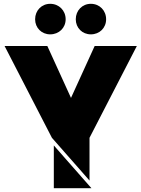

<svg xmlns="http://www.w3.org/2000/svg" viewBox="-20 -946 741 1006"><path d="M243 -766C289 -766 324 -800 324 -845C324 -891 289 -926 243 -926C198 -926 164 -891 164 -845C164 -800 198 -766 243 -766ZM456 -766C502 -766 536 -800 536 -845C536 -891 502 -926 456 -926C411 -926 377 -891 377 -845C377 -800 411 -766 456 -766ZM697 -705H476L352 -433L228 -705H4L252 -224L449 0V-224ZM459 40 262 -184V40Z"/></svg>

Font: Poppins STUK1
Style: Regular
Weight: 400
Designer: Jonny Pinhorn (original), Sammy Jo Hughes (modified version)
Foundry: Type Mafia
Version: Version 1.002;hotconv 1.0.109;makeotfexe 2.5.65596